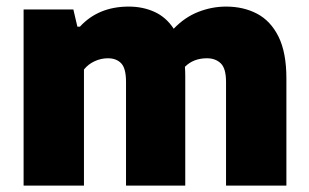

<svg xmlns="http://www.w3.org/2000/svg" viewBox="-20 -578 962 598"><path d="M53.5 0V-548.5H208.5L221 -495H229Q286.5 -557.5 381 -557.5Q425 -557.5 461.2 -541Q497.5 -524.5 521 -488.5Q555.5 -524.5 597.8 -541Q640 -557.5 684 -557.5Q738.5 -557.5 780.8 -535.2Q823 -513 847.5 -463.8Q872 -414.5 872 -333.5V0H684V-323Q684 -365 667.5 -380.8Q651 -396.5 624.5 -396.5Q582.5 -396.5 556 -370Q557 -355.5 557 -340V0H372.5V-323Q372.5 -365 357.5 -380.8Q342.5 -396.5 316 -396.5Q294.5 -396.5 274.5 -387.2Q254.5 -378 241.5 -361.5V0Z"/></svg>

Font: Encode Sans XBd
Style: Regular
Weight: 800
Designer: Multiple Designers
Foundry: Impallari Type
Version: Version 3.002; ttfautohint (v1.8.3) -l 8 -r 50 -G 200 -x 14 